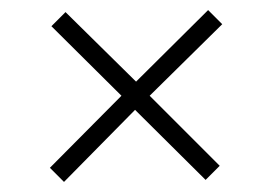

<svg xmlns="http://www.w3.org/2000/svg" viewBox="-20 -481 540 381"><path d="M107 -120 79 -148 221 -291 82 -429 110 -457 250 -319 393 -461 421 -433 277 -291 416 -152 388 -124 248 -263Z"/></svg>

Font: DM Sans 17pt ExtraLight
Style: Regular
Weight: 250
Version: Version 4.004;gftools[0.9.30]